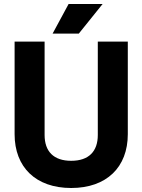

<svg xmlns="http://www.w3.org/2000/svg" viewBox="-20 -917 712 960"><path d="M323 -897 243 -749H374L493 -897ZM336 23C513 23 619 -81 619 -246V-709H469V-242C469 -160 424 -113 336 -113C248 -113 203 -160 203 -242V-709H53V-246C53 -81 159 23 336 23Z"/></svg>

Font: Kalas SG
Style: Bold
Weight: 700
Designer: Kalas
Foundry: Kalas
Version: Version 2.000;FEAKit 1.0